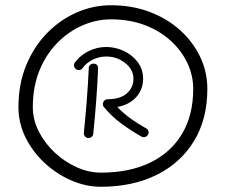

<svg xmlns="http://www.w3.org/2000/svg" viewBox="-20 -712 867 737"><path d="M271.5 -446.8Q265.6 -451.2 264.4 -458.5Q263.2 -465.8 267.6 -472.2Q288.6 -500.5 320.8 -516.1Q353 -531.7 387.7 -531.7Q421.9 -531.7 454.3 -516.8Q486.8 -502 508.1 -474.4Q529.3 -446.8 529.3 -409.2Q529.3 -367.7 502 -338.4Q474.6 -309.1 430.2 -301.3Q453.6 -276.9 482.4 -256.3Q511.2 -235.8 541 -219.2Q547.9 -215.8 549.8 -208.5Q551.8 -201.2 547.9 -194.8Q544.4 -188.5 537.1 -186.3Q529.8 -184.1 523.4 -187.5Q484.9 -209 446.3 -237.3Q407.7 -265.6 378.9 -301.3Q375 -304.2 375 -311.5Q374.5 -319.3 379.9 -325.2Q385.3 -331.1 393.1 -331.1Q441.4 -331.1 466.8 -353.5Q492.2 -376 492.2 -409.2Q492.2 -445.3 460.4 -470.2Q428.7 -495.1 387.7 -495.1Q361.3 -495.1 336.9 -483.4Q312.5 -471.7 296.9 -450.7Q292.5 -444.3 285.2 -443.1Q277.8 -441.9 271.5 -446.8ZM339.4 -467.8Q357.4 -466.8 356.4 -448.7Q354 -386.7 349.1 -322.3Q344.2 -257.8 337.9 -198.2Q337.4 -190.9 331.3 -186.3Q325.2 -181.6 317.9 -182.1Q310.5 -183.1 305.9 -189Q301.3 -194.8 301.8 -202.1Q308.1 -261.7 313 -325.2Q317.9 -388.7 320.8 -450.7Q320.8 -458.5 326.4 -463.1Q332 -467.8 339.4 -467.8ZM50.8 -300.8Q50.8 -389.6 80.6 -461.7Q110.4 -533.7 160.9 -585.2Q211.4 -636.7 274.9 -664.3Q338.4 -691.9 405.8 -691.9Q487.3 -691.9 555.2 -666Q623 -640.1 672.4 -595.2Q721.7 -550.3 748.8 -492.7Q775.9 -435.1 775.9 -371.1Q775.9 -254.4 724.4 -170.2Q672.9 -85.9 580.8 -40.5Q488.8 4.9 367.2 4.9Q309.6 4.9 253.4 -19.5Q197.3 -43.9 151.4 -86.4Q105.5 -128.9 78.1 -184.1Q50.8 -239.3 50.8 -300.8ZM106 -300.8Q106 -252.4 128.9 -207.3Q151.9 -162.1 189.9 -126.5Q228 -90.8 274.4 -70.1Q320.8 -49.3 367.2 -49.3Q477.1 -49.3 556.6 -87.9Q636.2 -126.5 679 -198.5Q721.7 -270.5 721.7 -371.1Q721.7 -421.9 699.5 -469.5Q677.2 -517.1 635.7 -555.2Q594.2 -593.3 536.1 -615.5Q478 -637.7 405.8 -637.7Q350.1 -637.7 296.6 -614.5Q243.2 -591.3 200 -547.4Q156.7 -503.4 131.3 -441.2Q106 -378.9 106 -300.8Z"/></svg>

Font: Mikhak-DS2-FD Light
Style: Regular
Weight: 300
Designer: Amin Abedi
Version: Version 3.2